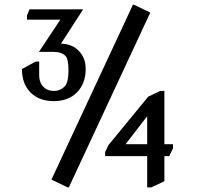

<svg xmlns="http://www.w3.org/2000/svg" viewBox="-20 -777 853 816"><path d="M73.2 -483.4 130.9 -515.1H146.5V-456.5Q146.5 -429.2 161.1 -411.6Q178.7 -390.6 209 -390.6Q237.8 -390.6 256.3 -411.6Q271 -428.2 271 -476.3Q271 -524.4 259.8 -537.6Q243.7 -556.2 207 -556.6H145.5L236.3 -693.4H94.7V-710.9L105.5 -737.3H333.5L239.3 -591.8Q281.2 -589.4 305.7 -569.3Q344.2 -537.6 344.2 -484.4Q344.2 -422.9 307.6 -385Q271 -347.2 208.5 -347.2Q146 -347.2 109.4 -384.3Q73.2 -421.4 73.2 -483.4ZM513.7 -164.1H605.5V-283.2ZM605.5 19.5V-113.3H426.8V-130.9L441.4 -161.1L609.9 -366.2L661.1 -390.6H678.7V-164.1H715.3V-146.5L699.2 -113.3H678.7V-6.8L623 19.5ZM267.6 19.5 198.7 -13.7 544.9 -756.8H549.8L618.7 -723.6L272.5 19.5Z"/></svg>

Font: Nova Slim
Style: Book
Weight: 400
Version: Version 2.000